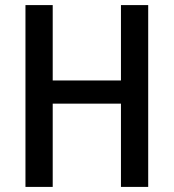

<svg xmlns="http://www.w3.org/2000/svg" viewBox="-20 -734 682 754"><path d="M562 0H455V-327H187V0H80V-714H187V-418H455V-714H562Z"/></svg>

Font: Noto Sans Display SemiCondensed Medium
Style: Regular
Weight: 500
Width: 4
Designer: Monotype Design Team
Foundry: Monotype Imaging Inc.
Version: Version 2.003